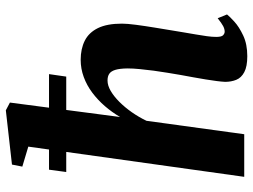

<svg xmlns="http://www.w3.org/2000/svg" viewBox="-125 -732 868 658"><g transform="rotate(-90 309.0 -403.0)"><path d="M445.5 10.5Q410 10.5 390.8 0.2Q371.5 -10 364.5 -27.2Q357.5 -44.5 357.5 -65.5Q358 -77 360.2 -94.2Q362.5 -111.5 365.8 -132.2Q369 -153 373.2 -175Q377.5 -197 381 -217.5Q384.5 -238.5 388.5 -262.2Q392.5 -286 395.8 -310.5Q399 -335 401.2 -358Q403.5 -381 403.5 -401Q403 -427.5 398.5 -442Q394 -456.5 385.2 -462.5Q376.5 -468.5 362 -468.5Q345 -468.5 326.2 -457.5Q307.5 -446.5 288.8 -427.8Q270 -409 253.2 -385Q236.5 -361 224 -335L178 0H32L135.5 -740L67 -760.5L74 -796L260 -817L286.5 -803L237 -425.5Q253.5 -453.5 274.5 -477.8Q295.5 -502 320.5 -520.8Q345.5 -539.5 374 -550Q402.5 -560.5 433 -560.5Q470.5 -560.5 498.5 -546.5Q526.5 -532.5 541.8 -501.2Q557 -470 557 -419Q557 -401.5 553 -371Q549 -340.5 543.5 -307.2Q538 -274 533.5 -246.5Q530.5 -228 527 -207.2Q523.5 -186.5 520 -166.2Q516.5 -146 514 -128Q511.5 -110 511.5 -96Q511.5 -78 517.2 -72.5Q523 -67 529.5 -67Q538.5 -67 548.5 -72.2Q558.5 -77.5 575.5 -91L588.5 -59Q582.5 -51 564.2 -34.2Q546 -17.5 516.2 -3.5Q486.5 10.5 445.5 10.5ZM56.5 -669H384L375.5 -610H48.5Z"/></g></svg>

Font: Merriweather 36pt ExtraBold
Style: Italic
Weight: 800
Italic angle: -7.8°
Version: Version 2.101